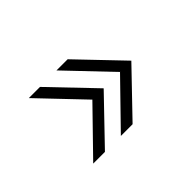

<svg xmlns="http://www.w3.org/2000/svg" viewBox="-55 -511 486 486"><g transform="rotate(-45 188.0 -268.0)"><path d="M161 -152 274 -268 163 -384.5H203L314.5 -268L203 -152ZM62 -152 175 -268 64 -384.5H104L215.5 -268L104 -152Z"/></g></svg>

Font: Imbue Thin 10pt SemiBold
Style: Regular
Weight: 600
Version: Version 1.102